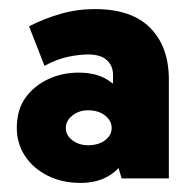

<svg xmlns="http://www.w3.org/2000/svg" viewBox="-20 -711 412 423"><path d="M157 -308Q117 -308 85 -324Q53 -340 35 -367.5Q17 -395 17 -429Q17 -469 36 -495.5Q55 -522 86 -536.5Q117 -551 153 -551Q191 -551 215.5 -536Q240 -521 253.5 -501.5Q267 -482 272.5 -466.5Q278 -451 278 -451L229 -465V-546Q229 -566 215.5 -578.5Q202 -591 174 -591Q155 -591 130.5 -586Q106 -581 78 -566L44 -653Q77 -670 113.5 -680.5Q150 -691 189 -691Q270 -691 311 -649.5Q352 -608 352 -536V-318H248L226 -391L268 -415Q268 -384 255 -360Q242 -336 217 -322Q192 -308 157 -308ZM174 -391Q197 -391 211.5 -402Q226 -413 226 -429Q226 -445 211.5 -456.5Q197 -468 174 -468Q154 -468 139.5 -456.5Q125 -445 125 -429Q125 -413 139.5 -402Q154 -391 174 -391Z"/></svg>

Font: Gabarito ExtraBold
Style: Regular
Weight: 800
Designer: Leandro Assis / Alvaro Franca / Felipe Casaprima
Foundry: Naipe Foundry
Version: Version 1.000